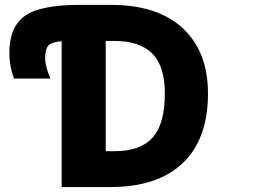

<svg xmlns="http://www.w3.org/2000/svg" viewBox="-20 -752 1040 774"><path d="M406.2 -586.9V-142.6H442.4Q545.9 -142.6 595.2 -197.3Q644.5 -252 644.5 -375Q644.5 -485.4 593.8 -536.1Q543 -586.9 442.4 -586.9ZM818.4 -375Q818.4 -191.4 716.8 -94.7Q615.2 2 425.8 2H228.5V-585.9Q189.5 -583 175.8 -568.8Q162.1 -554.7 162.1 -516.6Q162.1 -483.4 183.6 -435.5H36.1Q17.6 -488.3 17.6 -538.1Q17.6 -642.6 79.6 -687.5Q141.6 -732.4 301.8 -732.4H425.8Q615.2 -732.4 716.8 -638.2Q818.4 -543.9 818.4 -375Z"/></svg>

Font: Gen Shin Gothic Monospace Heavy
Style: Bold
Weight: 800
Designer: [Source Han Sans]
Ryoko NISHIZUKA  (kana & ideographs); Paul D. Hunt (Latin, Greek & Cyrillic); Wenlong ZHANG  (bopomofo
Version: Version 1.002.20150607